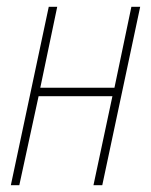

<svg xmlns="http://www.w3.org/2000/svg" viewBox="-20 -547 445 567"><path d="M12 0H37L94 -263H312L256 0H282L394 -527H368L318 -288H99L149 -527H124Z"/></svg>

Font: Noto Sans Condensed Thin
Style: Italic
Weight: 100
Width: 3
Italic angle: -12°
Designer: Monotype Design Team
Foundry: Monotype Imaging Inc.
Version: Version 2.013